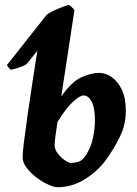

<svg xmlns="http://www.w3.org/2000/svg" viewBox="-20 -761 570 801"><path d="M135.7 -549.3 94.2 -497.1Q89.8 -491.7 76.4 -485.8Q63 -480 48.3 -475.6Q33.7 -471.2 25.4 -470.2Q21 -472.7 16.1 -478.8Q11.2 -484.9 8.8 -489.3L173.8 -698.2Q181.2 -705.6 200.2 -714.6Q219.2 -723.6 238.8 -731.2Q258.3 -738.8 266.6 -740.7Q281.7 -731.9 290.5 -718.3L235.8 -359.9V-358.9Q279.3 -420.4 319.8 -438.7Q360.4 -457 393.6 -457Q419.4 -457 445.1 -439.9Q470.7 -422.9 487.8 -387.7Q504.9 -352.5 504.9 -297.9Q504.9 -241.7 480.5 -191.2Q456.1 -140.6 420.4 -91.8Q387.7 -47.4 334.7 -13.7Q281.7 20 220.2 20Q205.1 20 180.7 8.8Q156.2 -2.4 131.8 -20.8Q107.4 -39.1 90.8 -61.5Q74.2 -84 74.2 -106Q74.2 -123.5 80.3 -171.9Q86.4 -220.2 95.7 -285.4Q105 -350.6 115.7 -419.9Q126.5 -489.3 135.7 -549.3ZM328.6 -362.8Q313.5 -362.8 284.4 -336.4Q255.4 -310.1 219.7 -252Q214.4 -217.8 211.2 -193.1Q208 -168.5 208 -154.3Q208 -137.2 221.2 -120.4Q234.4 -103.5 250.7 -92.3Q267.1 -81.1 277.3 -81.1Q290.5 -81.1 307.9 -86.4Q325.2 -91.8 340.3 -116.7Q360.4 -148.4 368.2 -187.3Q376 -226.1 376 -258.8Q376 -312 362.3 -337.4Q348.6 -362.8 328.6 -362.8Z"/></svg>

Font: Gentium Book Plus
Style: Bold Italic
Weight: 700
Italic angle: -8°
Designer: Victor Gaultney, Annie Olsen, Iska Routamaa, Becca Hirsbrunner
Foundry: SIL International
Version: Version 6.101